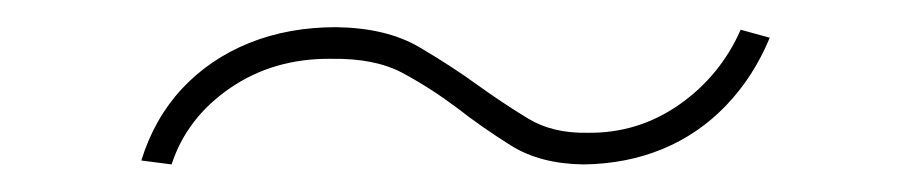

<svg xmlns="http://www.w3.org/2000/svg" viewBox="-20 -357 670 142"><path d="M84.5 -238.3Q94.2 -269.5 114.7 -291.5Q135.3 -313.5 164.3 -325.2Q193.4 -336.9 228.5 -336.9Q265.6 -336.4 289.8 -322.3Q314 -308.1 333.5 -293.9Q352.5 -280.3 370.6 -269.3Q388.7 -258.3 414.6 -258.8Q451.7 -258.3 482.2 -279.5Q512.7 -300.8 527.8 -335L549.3 -329.1Q537.1 -299.8 516.8 -278.8Q496.6 -257.8 470 -246.8Q443.4 -235.8 411.6 -235.4Q379.4 -235.8 357.7 -249.5Q335.9 -263.2 317.9 -277.3Q298.3 -292 277.8 -303Q257.3 -314 225.1 -313.5Q182.6 -314 150.4 -292Q118.2 -270 106.9 -235.4Z"/></svg>

Font: Inter 16pt Thin
Style: Italic
Weight: 250
Italic angle: -9.3988°
Version: Version 4.001;git-66647c0bb